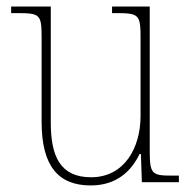

<svg xmlns="http://www.w3.org/2000/svg" viewBox="-20 -556 586 586"><path d="M257 10C336 10 381 -34 406 -86H410L413 0H526V-20H505C443 -20 437 -25 437 -97V-536H322V-516H334C406 -516 409 -511 409 -436V-202C409 -104 359 -15 258 -15C163 -15 135 -80 135 -182V-536H14V-516H32C102 -516 107 -512 107 -442V-184C107 -49 158 10 257 10Z"/></svg>

Font: Noto Serif Armenian SemiCondensed Thin
Style: Regular
Weight: 100
Width: 4
Designer: Monotype Design Team
Foundry: Monotype Imaging Inc.
Version: Version 2.008